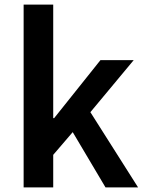

<svg xmlns="http://www.w3.org/2000/svg" viewBox="-20 -817 629 837"><path d="M83 0V-797H212V-302H216L418 -555H563L374 -328L582 0H440L297 -241L212 -142V0Z"/></svg>

Font: Noto Sans KR Thin SemiBold
Style: Regular
Weight: 600
Version: Version 2.004-H2;hotconv 1.0.118;makeotfexe 2.5.65603